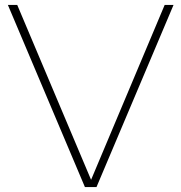

<svg xmlns="http://www.w3.org/2000/svg" viewBox="-20 -760 737 780"><path d="M325 0 12 -740H50L350 -29.5L649 -740H685L372 0Z"/></svg>

Font: Encode Sans Exp Th
Style: Regular
Weight: 100
Width: 7
Designer: Multiple Designers
Foundry: Impallari Type
Version: Version 3.002; ttfautohint (v1.8.3) -l 8 -r 50 -G 200 -x 14 